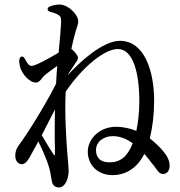

<svg xmlns="http://www.w3.org/2000/svg" viewBox="-20 -785 790 842"><path d="M177 -456C192 -468 212 -483 231 -496C229 -470 227 -444 226 -418C174 -315 96 -193 66 -153C51 -133 47 -120 47 -102C47 -80 59 -65 75 -65C91 -65 102 -81 111 -97C123 -118 133 -137 145 -159L148 -165C166 -129 185 -84 192 -61C199 -40 202 -22 206 2C209 24 217 37 239 37C265 37 281 0 281 -36C281 -49 279 -65 278 -82L275 -115C271 -169 263 -281 268 -383C341 -490 437 -570 497 -570C564 -570 591 -464 591 -342C591 -294 586 -249 578 -211C553 -221 522 -229 488 -229C418 -229 365 -177 365 -120C365 -59 411 -17 473 -17C541 -17 587 -58 613 -110C625 -97 637 -81 646 -69C650 -64 653 -60 656 -57C672 -34 680 -22 695 -22C714 -22 724 -39 724 -58C724 -80 714 -100 695 -123C684 -136 664 -157 637 -178C649 -227 656 -284 656 -343C656 -470 615 -606 506 -606C429 -606 325 -509 276 -454C283 -467 290 -478 297 -487C302 -495 310 -507 310 -507C317 -516 322 -524 322 -532C322 -540 308 -560 293 -570C298 -596 303 -615 306 -626C310 -643 313 -652 316 -661C320 -673 323 -681 323 -692C323 -720 280 -765 242 -765C229 -765 216 -763 205 -759C193 -756 188 -750 189 -744C189 -738 195 -734 207 -731C217 -729 226 -725 234 -721C245 -714 248 -710 248 -687C247 -661 243 -613 237 -554C198 -531 136 -496 119 -496C109 -496 101 -504 92 -522C86 -534 80 -539 74 -537C68 -534 64 -528 64 -516C65 -508 66 -500 68 -492C76 -461 109 -423 137 -423C149 -423 155 -431 162 -439C166 -445 172 -452 177 -456ZM163 -192 221 -305C220 -259 220 -215 220 -179C221 -154 221 -132 221 -115C221 -101 221 -101 214 -109C206 -121 183 -158 163 -192ZM401 -126C401 -162 432 -188 475 -188C507 -188 536 -175 562 -157C539 -98 508 -73 460 -73C420 -73 401 -94 401 -126Z"/></svg>

Font: 寒蝉锦书宋 CompactLight
Style: Bold
Weight: 400
Width: 4
Designer: 寒蝉锦书宋{Warren} 思源宋体{Ryoko NISHIZUKA 西塚涼子 (kana & ideographs); Frank Grießhammer (Latin, Greek & Cyrillic); Wenlong ZHANG 
Foundry: Adobe & ChillType
Version: Version 2.000;Glyphs 3.1.1 (3135)